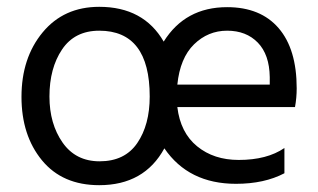

<svg xmlns="http://www.w3.org/2000/svg" viewBox="-20 -534 932 563"><path d="M125 -251Q125 -171 163.5 -116Q202 -61 272 -61Q346 -61 382.5 -114.5Q419 -168 419 -251Q419 -444 271 -444Q199 -444 162 -389Q125 -334 125 -251ZM500 -286H771V-308Q770 -374 736 -409Q702 -444 646 -444Q590 -444 549 -404Q508 -364 500 -286ZM814 -26Q755 5 672 5Q533 5 462 -99Q403 9 271 9Q163 9 103 -64Q43 -137 43 -250Q43 -364 105 -439Q167 -514 271 -514Q401 -514 460 -412Q523 -513 646 -513Q744 -513 797 -451.5Q850 -390 850 -275Q850 -247 845 -220H500Q509 -145 558 -105Q607 -65 680 -65Q763 -65 814 -100Z"/></svg>

Font: Hind Siliguri
Style: Regular
Weight: 400
Designer: Jyotish Sonowal
Foundry: Indian Type Foundry
Version: Version 1.001;PS 1.0;hotconv 1.0.86;makeotf.lib2.5.63406; tt